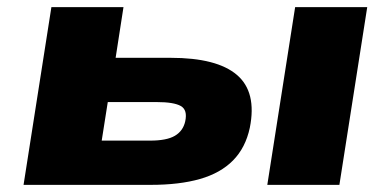

<svg xmlns="http://www.w3.org/2000/svg" viewBox="-20 -518 1095 538"><path d="M46 0 124 -498H326L304 -356H458Q588 -356 644 -308Q700 -260 680 -160Q668 -104 633 -68.5Q598 -33 540.5 -16.5Q483 0 402 0ZM265 -124H401Q447 -124 470 -137.5Q493 -151 499 -178Q506 -210 486.5 -221Q467 -232 419 -232H282ZM729 0 807 -498H1009L931 0Z"/></svg>

Font: Nunito Sans 10pt Expanded Black
Style: Italic
Weight: 900
Width: 7
Italic angle: -9°
Designer: Vernon Adams
Foundry: Vernon Adams
Version: Version 3.101;gftools[0.9.27]